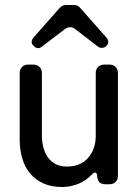

<svg xmlns="http://www.w3.org/2000/svg" viewBox="-20 -739 561 770"><path d="M245 -719H277Q292 -719 302 -707L407 -588Q414 -580 414 -571Q414 -562 407 -555Q399 -547 388 -547Q379 -547 373 -552L282 -622Q272 -630 261 -630Q251 -630 240 -622L148 -552Q141 -546 133 -546Q123 -546 115 -555Q107 -562 107 -571Q107 -580 114 -588L220 -708Q231 -719 245 -719ZM229 11Q186 11 154 -3.5Q122 -18 101 -43Q80 -68 69.5 -103Q59 -138 59 -178V-446Q59 -461 68.5 -470.5Q78 -480 93 -480H114Q129 -480 138.5 -470.5Q148 -461 148 -446V-196Q148 -172 153.5 -149.5Q159 -127 171 -109.5Q183 -92 202 -81.5Q221 -71 248 -71Q303 -71 333.5 -106Q364 -141 364 -195V-446Q364 -461 373.5 -470.5Q383 -480 398 -480H419Q434 -480 443.5 -470.5Q453 -461 453 -446V-34Q453 -19 443.5 -9.5Q434 0 419 0H403Q372 0 370 -31Q369 -47 362 -47Q356 -47 348 -39Q325 -14 293.5 -1.5Q262 11 229 11Z"/></svg>

Font: Higure Gothic Medium
Style: Regular
Weight: 500
Designer: Yoshimichi Ohira
Foundry: Positype
Version: Version 1.000